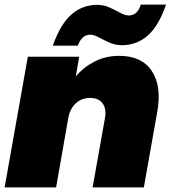

<svg xmlns="http://www.w3.org/2000/svg" viewBox="-20 -809 737 829"><path d="M369.1 -386.2Q332.5 -386.2 307.4 -363Q282.2 -339.8 274.9 -299.8L222.2 0H0L100.1 -564H321.8L307.1 -479Q340.3 -518.6 388.2 -543.2Q436 -567.9 495.1 -567.9Q591.8 -567.9 635.3 -502.7Q678.7 -437.5 659.2 -327.1L601.1 0H379.9L433.1 -298.8Q440.4 -339.4 422.9 -362.8Q405.3 -386.2 369.1 -386.2ZM208 -611.8Q240.7 -704.6 288.3 -746.3Q335.9 -788.1 399.9 -788.1Q427.7 -788.1 453.1 -776.6Q478.5 -765.1 499.3 -753.7Q520 -742.2 536.1 -742.2Q573.7 -742.2 587.9 -789.1H696.8Q665 -696.3 617.4 -655Q569.8 -613.8 505.9 -613.8Q478 -613.8 452.4 -625.2Q426.8 -636.7 406 -647.9Q385.3 -659.2 369.1 -659.2Q333.5 -659.2 315.9 -611.8Z"/></svg>

Font: SVN-Poppins Black
Style: Italic
Weight: 900
Italic angle: -10°
Designer: Ninad Kale (Devanagari), Jonny Pinhorn (Latin)
Foundry: Indian Type Foundry
Version: Version 3.002 2017